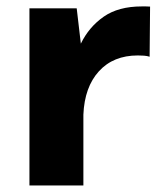

<svg xmlns="http://www.w3.org/2000/svg" viewBox="-20 -569 500 589"><path d="M70.3 -543.5H215.3L228 -435.1Q252.9 -486.3 298.1 -517.8Q343.3 -549.3 415 -549.3Q421.4 -549.3 427.7 -549.3Q434.1 -549.3 440.4 -548.8L439 -395Q431.2 -397.5 421.9 -398.2Q412.6 -398.9 402.8 -398.9Q327.6 -398.9 283.4 -350.3Q239.3 -301.8 235.8 -217.3V0H70.3Z"/></svg>

Font: Estedad-FD ExtraBold
Style: Regular
Weight: 800
Designer: Amin Abedi
Version: Version 7.3